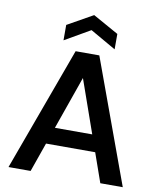

<svg xmlns="http://www.w3.org/2000/svg" viewBox="-97 -993 890 1069"><g transform="rotate(10 347.5 -458.0)"><path d="M25 0 281 -700H415L671 0H544L347 -560L150 0ZM139 -165 171 -260H516L548 -165ZM204 -748V-835L348 -916L493 -835V-748L348 -831Z"/></g></svg>

Font: DM Sans 17pt SemiBold
Style: Regular
Weight: 600
Version: Version 4.004;gftools[0.9.30]